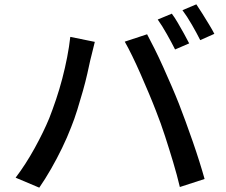

<svg xmlns="http://www.w3.org/2000/svg" viewBox="-20 -850 1040 885"><path d="M772 -787Q785 -770 799.5 -745Q814 -720 828 -695Q842 -670 852 -650L787 -622Q772 -652 749.5 -692Q727 -732 707 -760ZM885 -830Q898 -811 913.5 -786Q929 -761 944 -736.5Q959 -712 968 -694L903 -665Q887 -697 864.5 -736Q842 -775 821 -803ZM207 -305Q223 -346 238.5 -392Q254 -438 267 -487.5Q280 -537 289.5 -586Q299 -635 304 -680L417 -657Q414 -644 410 -628.5Q406 -613 402.5 -598Q399 -583 396 -572Q391 -548 382.5 -510.5Q374 -473 362 -430.5Q350 -388 336.5 -344.5Q323 -301 308 -264Q290 -217 266 -167.5Q242 -118 215 -71Q188 -24 161 15L52 -31Q99 -93 140 -167.5Q181 -242 207 -305ZM700 -336Q685 -375 666.5 -419Q648 -463 628.5 -507.5Q609 -552 590 -591Q571 -630 555 -658L658 -692Q673 -664 692.5 -625Q712 -586 732 -541.5Q752 -497 771 -453Q790 -409 805 -371Q819 -335 835.5 -290Q852 -245 868.5 -197.5Q885 -150 899 -105.5Q913 -61 923 -25L809 12Q796 -43 778 -103Q760 -163 740.5 -223Q721 -283 700 -336Z"/></svg>

Font: Noto Sans JP Thin Medium
Style: Regular
Weight: 500
Version: Version 2.004-H2;hotconv 1.0.118;makeotfexe 2.5.65603